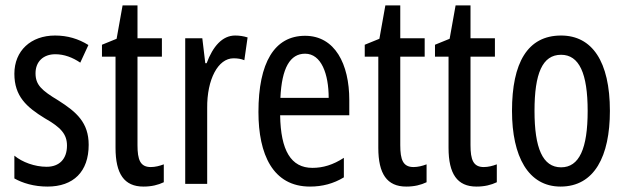

<svg xmlns="http://www.w3.org/2000/svg" viewBox="-20 -678 2311 708"><path d="M307 -144C307 -226 262 -265 196 -307C133 -345 111 -365 111 -408C111 -450 139 -478 184 -478C217 -478 248 -466 276 -447L306 -512C269 -535 229 -547 183 -547C94 -547 33 -491 33 -406C33 -323 78 -283 145 -242C205 -208 227 -183 227 -141C227 -92 199 -63 152 -63C108 -63 62 -80 33 -104V-20C63 -3 105 10 155 10C251 10 307 -45 307 -144Z M536 -62C497 -62 487 -89 487 -143V-469H577V-537H487V-658H432L410 -535L356 -513V-469H406V-133C406 -37 438 10 509 10C539 10 563 4 584 -6V-72C568 -66 552 -62 536 -62Z M847 -547C800 -547 765 -507 742 -445H737L726 -537H663V0H744V-280C743 -385 784 -463 841 -463C856 -463 869 -461 881 -456L893 -540C877 -545 862 -547 847 -547Z M1105 -546C992 -546 933 -447 933 -265C933 -109 986 10 1123 10C1169 10 1210 -1 1248 -24V-96C1208 -70 1171 -59 1132 -59C1053 -59 1015 -123 1013 -253H1268V-309C1268 -442 1215 -546 1105 -546ZM1105 -480C1165 -480 1192 -405 1192 -317H1014C1019 -428 1050 -480 1105 -480Z M1505 -62C1466 -62 1456 -89 1456 -143V-469H1546V-537H1456V-658H1401L1379 -535L1325 -513V-469H1375V-133C1375 -37 1407 10 1478 10C1508 10 1532 4 1553 -6V-72C1537 -66 1521 -62 1505 -62Z M1764 -62C1725 -62 1715 -89 1715 -143V-469H1805V-537H1715V-658H1660L1638 -535L1584 -513V-469H1634V-133C1634 -37 1666 10 1737 10C1767 10 1791 4 1812 -6V-72C1796 -66 1780 -62 1764 -62Z M2229 -269C2229 -452 2163 -547 2049 -547C1925 -547 1868 -446 1868 -269C1868 -101 1928 10 2047 10C2172 10 2229 -102 2229 -269ZM1951 -269C1951 -407 1980 -476 2049 -476C2116 -476 2147 -407 2147 -269C2147 -130 2116 -61 2049 -61C1981 -61 1951 -132 1951 -269Z"/></svg>

Font: Noto Sans UI Condensed
Style: Regular
Weight: 400
Width: 3
Designer: Monotype Design Team
Foundry: Monotype Imaging Inc.
Version: Version 1.901